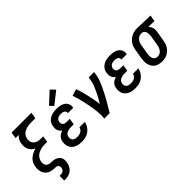

<svg xmlns="http://www.w3.org/2000/svg" viewBox="-8 -1556 2536 2536"><g transform="rotate(-45 1260.5 -288.0)"><path d="M174 205V117H198Q210 117 222.5 113.5Q235 110 244.5 102Q254 94 260 82.5Q266 71 268 59Q270 43 265 29.5Q260 16 247.5 8.5Q235 1 219.5 0.5Q204 0 189 -0.5Q174 -1 159 -3.5Q144 -6 130 -10.5Q116 -15 103.5 -21.5Q91 -28 80.5 -37Q70 -46 61 -57.5Q52 -69 46 -81.5Q40 -94 36.5 -108.5Q33 -123 31.5 -137.5Q30 -152 31 -167.5Q32 -183 35 -198Q38 -218 45 -237.5Q52 -257 64 -274.5Q76 -292 92 -306Q108 -320 126.5 -331.5Q145 -343 164.5 -351Q184 -359 203 -364Q180 -376 160.5 -394Q141 -412 129.5 -436Q118 -460 116 -488.5Q114 -517 119 -545Q121 -559 125 -573Q129 -587 136.5 -600.5Q144 -614 154 -625.5Q164 -637 175 -647H116L130 -735H500L486 -647H404Q385 -647 365.5 -645Q346 -643 327 -638Q308 -633 289 -624Q270 -615 254.5 -601Q239 -587 230 -568.5Q221 -550 218 -531Q215 -512 216.5 -493.5Q218 -475 226.5 -459.5Q235 -444 249 -433Q263 -422 280 -415.5Q297 -409 315.5 -406.5Q334 -404 353 -404H390L376 -316H339Q317 -316 295.5 -314Q274 -312 253 -306Q232 -300 211.5 -290Q191 -280 174.5 -264Q158 -248 148 -227.5Q138 -207 134 -186Q131 -165 135 -145Q139 -125 152.5 -111Q166 -97 186 -92.5Q206 -88 227 -87.5Q248 -87 268 -84Q288 -81 306 -73Q324 -65 338.5 -52Q353 -39 361.5 -21.5Q370 -4 371 17Q372 38 369 59Q364 88 350.5 117Q337 146 312.5 166.5Q288 187 258 196Q228 205 198 205Z M704 8Q678 8 652.5 4.5Q627 1 604 -9Q581 -19 562.5 -35Q544 -51 533 -73Q522 -95 519.5 -120.5Q517 -146 521 -172Q524 -191 532 -209.5Q540 -228 554.5 -242Q569 -256 586.5 -265.5Q604 -275 623 -281Q608 -291 597 -304.5Q586 -318 580 -334.5Q574 -351 573.5 -369.5Q573 -388 576 -407Q579 -427 587.5 -447Q596 -467 611.5 -483Q627 -499 646 -510Q665 -521 685 -527Q705 -533 726 -535.5Q747 -538 767 -538Q789 -538 811 -535.5Q833 -533 853.5 -526.5Q874 -520 891.5 -509Q909 -498 921 -481Q933 -464 938 -442.5Q943 -421 939 -399Q939 -397 938.5 -395Q938 -393 937 -391H837Q837 -392 837.5 -393Q838 -394 838 -394Q840 -408 834 -420Q828 -432 817.5 -438.5Q807 -445 793.5 -447.5Q780 -450 767 -450Q752 -450 737.5 -448Q723 -446 709.5 -439Q696 -432 686.5 -419Q677 -406 675 -392Q672 -376 676 -361Q680 -346 690.5 -336.5Q701 -327 716 -323.5Q731 -320 747 -320H802L788 -232H732Q720 -232 708.5 -230.5Q697 -229 685.5 -226Q674 -223 662.5 -217.5Q651 -212 642 -203.5Q633 -195 628 -183.5Q623 -172 621 -161Q618 -143 622.5 -126Q627 -109 639.5 -98.5Q652 -88 669 -84Q686 -80 704 -80Q721 -80 738 -83Q755 -86 771 -95Q787 -104 798.5 -118.5Q810 -133 813 -151H914Q909 -127 899 -105.5Q889 -84 873.5 -65Q858 -46 838 -31Q818 -16 795.5 -7.5Q773 1 749.5 4.5Q726 8 704 8ZM778 -585 729 -635 887 -781 948 -719Z M1125 0Q1131 -33 1130.5 -66.5Q1130 -100 1126.5 -132.5Q1123 -165 1118 -197Q1113 -229 1107 -261Q1101 -293 1094.5 -324Q1088 -355 1080 -386Q1072 -417 1063 -448Q1054 -479 1044 -509L1138 -538Q1154 -495 1166 -450.5Q1178 -406 1188.5 -360.5Q1199 -315 1207.5 -269Q1216 -223 1222 -177Q1243 -213 1263 -249.5Q1283 -286 1301 -323.5Q1319 -361 1334.5 -399.5Q1350 -438 1356 -477L1365 -530H1466L1458 -477Q1451 -435 1435 -393.5Q1419 -352 1400.5 -312Q1382 -272 1361 -232.5Q1340 -193 1318 -154Q1296 -115 1273 -76.5Q1250 -38 1227 0Z M1704 8Q1678 8 1652.5 4.5Q1627 1 1604 -9Q1581 -19 1562.5 -35Q1544 -51 1533 -73Q1522 -95 1519.5 -120.5Q1517 -146 1521 -172Q1524 -191 1532 -209.5Q1540 -228 1554.5 -242Q1569 -256 1586.5 -265.5Q1604 -275 1623 -281Q1608 -291 1597 -304.5Q1586 -318 1580 -334.5Q1574 -351 1573.5 -369.5Q1573 -388 1576 -407Q1579 -427 1587.5 -447Q1596 -467 1611.5 -483Q1627 -499 1646 -510Q1665 -521 1685 -527Q1705 -533 1726 -535.5Q1747 -538 1767 -538Q1789 -538 1811 -535.5Q1833 -533 1853.5 -526.5Q1874 -520 1891.5 -509Q1909 -498 1921 -481Q1933 -464 1938 -442.5Q1943 -421 1939 -399Q1939 -397 1938.5 -395Q1938 -393 1937 -391H1837Q1837 -392 1837.5 -393Q1838 -394 1838 -394Q1840 -408 1834 -420Q1828 -432 1817.5 -438.5Q1807 -445 1793.5 -447.5Q1780 -450 1767 -450Q1752 -450 1737.5 -448Q1723 -446 1709.5 -439Q1696 -432 1686.5 -419Q1677 -406 1675 -392Q1672 -376 1676 -361Q1680 -346 1690.5 -336.5Q1701 -327 1716 -323.5Q1731 -320 1747 -320H1802L1788 -232H1732Q1720 -232 1708.5 -230.5Q1697 -229 1685.5 -226Q1674 -223 1662.5 -217.5Q1651 -212 1642 -203.5Q1633 -195 1628 -183.5Q1623 -172 1621 -161Q1618 -143 1622.5 -126Q1627 -109 1639.5 -98.5Q1652 -88 1669 -84Q1686 -80 1704 -80Q1721 -80 1738 -83Q1755 -86 1771 -95Q1787 -104 1798.5 -118.5Q1810 -133 1813 -151H1914Q1909 -127 1899 -105.5Q1889 -84 1873.5 -65Q1858 -46 1838 -31Q1818 -16 1795.5 -7.5Q1773 1 1749.5 4.5Q1726 8 1704 8Z M2203 8Q2174 8 2146.5 1.5Q2119 -5 2096.5 -20Q2074 -35 2059.5 -58Q2045 -81 2038 -108Q2031 -135 2032 -164Q2033 -193 2037 -221L2059 -351Q2063 -376 2071 -400Q2079 -424 2093.5 -445.5Q2108 -467 2128 -485Q2148 -503 2171 -514.5Q2194 -526 2218.5 -532Q2243 -538 2268 -538Q2271 -538 2275 -538Q2279 -538 2283 -538L2521 -530L2506 -442L2393 -446Q2406 -434 2415.5 -418Q2425 -402 2429.5 -384.5Q2434 -367 2433.5 -347.5Q2433 -328 2430 -309L2408 -179Q2404 -154 2396.5 -130Q2389 -106 2375.5 -84Q2362 -62 2342.5 -43.5Q2323 -25 2300 -13Q2277 -1 2252 3.5Q2227 8 2203 8ZM2205 -80Q2205 -80 2205 -80Q2205 -80 2205 -80Q2218 -80 2232 -84Q2246 -88 2257.5 -96Q2269 -104 2278 -115.5Q2287 -127 2293.5 -140Q2300 -153 2303.5 -166Q2307 -179 2309 -193L2331 -323Q2333 -337 2334 -350.5Q2335 -364 2334 -377.5Q2333 -391 2329.5 -403.5Q2326 -416 2318.5 -426.5Q2311 -437 2299.5 -443Q2288 -449 2274 -450H2268Q2267 -450 2265 -450Q2263 -450 2262 -450Q2242 -450 2222.5 -440Q2203 -430 2189.5 -413.5Q2176 -397 2168.5 -377Q2161 -357 2158 -337L2136 -207Q2134 -193 2133 -178Q2132 -163 2133.5 -149Q2135 -135 2140 -122Q2145 -109 2154.5 -99Q2164 -89 2177 -84.5Q2190 -80 2205 -80Z"/></g></svg>

Font: Iosevka Curly Slab SmBdObl
Style: Regular
Weight: 600
Italic angle: -9°
Monospace: yes
Designer: Belleve Invis
Foundry: Belleve Invis
Version: Version 11.0.0; ttfautohint (v1.8.3)